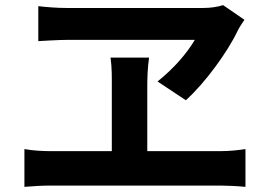

<svg xmlns="http://www.w3.org/2000/svg" viewBox="-20 -739 1040 747"><path d="M931 -662 848 -719C826 -712 799 -708 771 -708H238C204 -708 163 -711 129 -715V-579C129 -579 208 -584 247 -584H738C708 -533 658 -474 593 -422L703 -349C778 -416 867 -539 905 -620C912 -634 921 -647 931 -662ZM553 -399C553 -434 554 -474 560 -515H410C416 -474 415 -433 415 -400V-151H176C145 -151 108 -153 75 -159V-12C110 -15 146 -17 176 -17H839C863 -17 905 -15 935 -12V-159C908 -155 875 -151 839 -151H553Z"/></svg>

Font: Source Han Sans JP
Style: Bold
Weight: 700
Designer: Ryoko NISHIZUKA 西塚涼子 (kana, bopomofo & ideographs); Paul D. Hunt (Latin, Greek & Cyrillic); Sandoll Communications 산돌커뮤니
Foundry: Adobe
Version: Version 2.002;hotconv 1.0.116;makeotfexe 2.5.65601